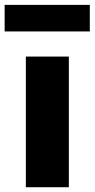

<svg xmlns="http://www.w3.org/2000/svg" viewBox="-60 -786 398 806"><path d="M48.5 0V-548.5H229V0ZM-40.5 -654V-765.5H317V-654Z"/></svg>

Font: Encode Sans Semi Condensed ExBd
Style: Regular
Weight: 800
Width: 4
Designer: Multiple Designers
Foundry: Impallari Type
Version: Version 2.000